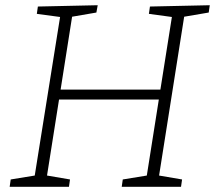

<svg xmlns="http://www.w3.org/2000/svg" viewBox="-20 -715 823 735"><path d="M17 0 21 -28 113 -43 210 -650 121 -662 125 -690 354 -695 349 -667 256 -651 212 -372H594L638 -650L550 -662L554 -690L783 -695L779 -667L685 -651L589 -43L677 -28L673 0H446L450 -28L542 -43L588 -334H206L160 -43L248 -28L244 0Z"/></svg>

Font: Bitter Light
Style: Italic
Weight: 300
Italic angle: -9°
Designer: Sol Matas, and Bitter project Authors
Foundry: Sol Matas
Version: Version 2.001